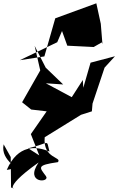

<svg xmlns="http://www.w3.org/2000/svg" viewBox="-43 -869 717 1164"><path d="M22 83 24 268C81 281 -62 295 191 116C102 246 266 240 235 198C196 145 176 133 308 114C335 81 216 95 228 -37L448 -173L514 -194L518 -241L591 -459L654 -528L506 -489L462 -337L459 -384L392 -280L235 -364L340 -357L234 -459L167 -591L201 -442L91 -249L146 -205L240 -194L144 -56L195 73L128 30C264 -2 236 -30 257 50C178 16 66 5 -2 161C103 147 -44 114 -21 6ZM578 -602 568 -725 541 -849 292 -758 226 -527 77 -504 304 -613 333 -681 365 -592 525 -584 574 -612Z"/></svg>

Font: Asimov Silicon
Style: Regular
Weight: 400
Designer: Google
Version: Version 2.000980; 2014